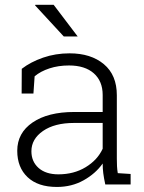

<svg xmlns="http://www.w3.org/2000/svg" viewBox="-20 -757 592 788"><path d="M50.8 0ZM412.1 0Q406.2 -26.9 403.8 -46.4Q401.4 -65.9 401.4 -85.9Q372.1 -44.4 323.2 -17.1Q274.4 10.3 213.4 10.3Q135.7 10.3 93.3 -29.8Q50.8 -69.8 50.8 -138.2Q50.8 -211.4 113.8 -254.4Q176.8 -297.4 284.7 -297.4H401.4V-367.2Q401.4 -423.8 365 -456.1Q328.6 -488.3 263.2 -488.3Q219.2 -488.3 182.9 -476.3Q146.5 -464.4 122.1 -443.8L117.2 -373H68.8L69.3 -474.6Q106 -502.9 157 -520.5Q208 -538.1 265.6 -538.1Q353 -538.1 406.2 -493.7Q459.5 -449.2 459.5 -366.2V-106.4Q459.5 -90.3 460.2 -75.4Q460.9 -60.5 463.4 -46.4L516.1 -43V0ZM219.7 -41.5Q283.2 -41.5 331.5 -70.8Q379.9 -100.1 401.4 -146.5V-252.4H283.7Q204.1 -252.4 156.5 -219.5Q108.9 -186.5 108.9 -136.2Q108.9 -93.8 138.4 -67.6Q168 -41.5 219.7 -41.5ZM298.8 -607.4H241.7L124 -734.9L125 -737.3H200.2Z"/></svg>

Font: TypoPRO Roboto Slab
Style: Light
Weight: 300
Designer: Google
Version: Version 1.100263; 2013; ttfautohint (v0.94.20-1c74) -l 8 -r 